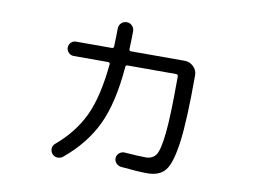

<svg xmlns="http://www.w3.org/2000/svg" viewBox="-72 -737 1145 865"><g transform="rotate(10 500.0 -304.5)"><path d="M232.4 -440.4Q218.8 -440.4 209 -450.2Q199.2 -460 199.2 -473.1Q199.2 -486.3 208.5 -496.1Q217.8 -505.9 232.4 -505.9H394.5Q403.3 -505.9 404.3 -513.7Q406.2 -565.4 406.2 -596.7Q406.2 -611.3 416.5 -621.6Q426.8 -631.8 442.4 -631.8Q456.1 -631.8 466.3 -621.6Q476.6 -611.3 476.6 -596.7Q476.6 -566.4 474.6 -514.6Q474.6 -505.9 483.4 -505.9H728.5Q752 -505.9 769 -489.3Q786.1 -472.7 786.1 -450.2Q786.1 -243.2 772.5 -142.6Q758.8 -42 731.9 -9.8Q705.1 22.5 650.4 22.5Q606.4 22.5 529.3 14.6Q515.6 12.7 506.3 2.4Q497.1 -7.8 498 -22.5Q500 -36.1 510.7 -44.4Q521.5 -52.7 534.2 -51.8Q597.7 -46.9 630.9 -46.9Q662.1 -46.9 677.7 -69.3Q693.4 -91.8 701.7 -171.9Q710 -252 710 -417V-431.6Q710 -439.5 701.2 -440.4H478.5Q469.7 -440.4 469.7 -431.6Q456.1 -266.6 408.7 -166Q361.3 -65.4 264.6 14.6Q253.9 23.4 239.3 22.9Q224.6 22.5 214.8 10.7Q206.1 0 207 -13.7Q208 -27.3 218.8 -36.1Q300.8 -105.5 342.3 -192.9Q383.8 -280.3 398.4 -432.6Q398.4 -439.5 390.6 -440.4Z"/></g></svg>

Font: Rounded Mgen+ 1mn regular
Style: Regular
Weight: 400
Designer: [Source Han Sans]
Ryoko NISHIZUKA  (kana & ideographs); Paul D. Hunt (Latin, Greek & Cyrillic); Wenlong ZHANG  (bopomofo
Version: Version 1.059.20150602